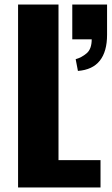

<svg xmlns="http://www.w3.org/2000/svg" viewBox="-20 -830 494 850"><path d="M60 0V-810H239V-121H425V0ZM325 -516 315 -568Q341 -575 363.5 -594Q386 -613 386 -656H300V-810H454V-676Q454 -602 422 -561.5Q390 -521 325 -516Z"/></svg>

Font: Oswald
Style: Bold
Weight: 700
Designer: Vernon Adams
Foundry: Vernon Adams
Version: Version 4.103;gftools[0.9.33.dev8+g029e19f]